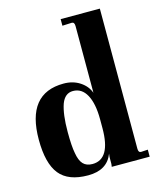

<svg xmlns="http://www.w3.org/2000/svg" viewBox="-111 -809 745 899"><g transform="rotate(-15 261.0 -360.0)"><path d="M205 10Q109 10 66.5 -43Q24 -96 24 -211Q24 -435 204 -435Q249 -435 282.5 -413Q316 -391 328 -357V-680Q328 -700 315 -700L269 -698V-730H459V-51Q459 -32 472 -32L505 -34V0H321Q323 -10 323 -16V-38Q323 -51 324 -55Q325 -59 325 -63Q297 10 205 10ZM238 -36Q326 -36 326 -186V-229Q326 -305 303 -347.5Q280 -390 237 -390Q198 -390 181 -345Q164 -297 164 -211Q164 -142 171 -107Q177 -70 193 -53Q209 -36 238 -36Z"/></g></svg>

Font: UnnaBold
Style: Bold
Weight: 700
Designer: Jorge de Buen Unna
Foundry: Omnibus-Type
Version: Version 2.008;hotconv 1.0.109;makeotfexe 2.5.65596